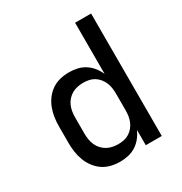

<svg xmlns="http://www.w3.org/2000/svg" viewBox="-173 -863 946 998"><g transform="rotate(-30 300.0 -363.5)"><path d="M262 8Q235 8 208 1.5Q181 -5 159 -20Q137 -35 120.5 -57Q104 -79 94.5 -104Q85 -129 81 -156Q77 -183 77 -210V-310Q77 -337 81 -364Q85 -391 94.5 -416Q104 -441 120.5 -463Q137 -485 159 -500Q181 -515 208 -521.5Q235 -528 262 -528Q287 -528 311.5 -522.5Q336 -517 357 -503.5Q378 -490 393.5 -470.5Q409 -451 419 -428V-735H515V0H419V-92Q409 -69 393.5 -49.5Q378 -30 357 -16.5Q336 -3 311.5 2.5Q287 8 262 8ZM299 -76Q316 -76 333 -79.5Q350 -83 364.5 -92Q379 -101 390 -114.5Q401 -128 407.5 -143.5Q414 -159 416.5 -176Q419 -193 419 -210V-310Q419 -327 416.5 -344Q414 -361 407.5 -376.5Q401 -392 390 -405.5Q379 -419 364.5 -428Q350 -437 333 -440.5Q316 -444 299 -444Q282 -444 264.5 -440.5Q247 -437 232 -428.5Q217 -420 205 -407Q193 -394 186 -378Q179 -362 176 -344.5Q173 -327 173 -310V-210Q173 -193 176 -175.5Q179 -158 186 -142Q193 -126 205 -113Q217 -100 232 -91.5Q247 -83 264.5 -79.5Q282 -76 299 -76Z"/></g></svg>

Font: Iosevka SS04 Medium Extended
Style: Regular
Weight: 500
Width: 7
Monospace: yes
Designer: Belleve Invis
Foundry: Belleve Invis
Version: Version 19.0.0; ttfautohint (v1.8.4)